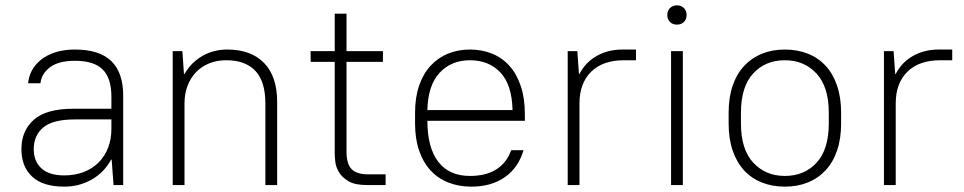

<svg xmlns="http://www.w3.org/2000/svg" viewBox="-20 -691 3601 717"><path d="M220 6Q140 6 100 -31.5Q60 -69 60 -134Q60 -203 106.5 -244Q153 -285 255 -285H396V-330Q396 -399 363.5 -431.5Q331 -464 260 -464Q199 -464 167 -440Q135 -416 131 -380H85Q87 -404 98.5 -426.5Q110 -449 132 -467Q154 -485 186 -495.5Q218 -506 260 -506Q351 -506 395.5 -463Q440 -420 440 -335V0H404L397 -95H395Q369 -47 322.5 -20.5Q276 6 220 6ZM220 -36Q260 -36 292.5 -48.5Q325 -61 348 -84Q371 -107 383.5 -139Q396 -171 396 -210V-245H260Q177 -245 141.5 -215Q106 -185 106 -134Q106 -89 134.5 -62.5Q163 -36 220 -36Z M625 -500H661L667 -415H669Q695 -459 736.5 -482.5Q778 -506 829 -506Q917 -506 966 -456Q1015 -406 1015 -310V0H971V-305Q971 -387 933.5 -426.5Q896 -466 825 -466Q790 -466 761.5 -454.5Q733 -443 712.5 -422Q692 -401 680.5 -371Q669 -341 669 -305V0H625Z M1350 0Q1305 0 1281 -14.5Q1257 -29 1245.5 -48.5Q1234 -68 1232 -88Q1230 -108 1230 -119V-460H1140V-500H1230V-640H1274V-500H1410V-460H1274V-124Q1274 -79 1293 -59.5Q1312 -40 1354 -40H1420V0H1350Z M1740 6Q1693 6 1654 -9.5Q1615 -25 1587.5 -55Q1560 -85 1545 -129Q1530 -173 1530 -230V-270Q1530 -327 1545 -371Q1560 -415 1587.5 -445Q1615 -475 1652.5 -490.5Q1690 -506 1735 -506Q1780 -506 1818 -490.5Q1856 -475 1883 -444.5Q1910 -414 1925 -369Q1940 -324 1940 -265V-240H1576Q1576 -140 1616.5 -87Q1657 -34 1735 -34Q1795 -34 1833.5 -58.5Q1872 -83 1889 -130H1935Q1916 -65 1865.5 -29.5Q1815 6 1740 6ZM1735 -466Q1665 -466 1621.5 -419Q1578 -372 1576 -280H1894Q1892 -374 1849 -420Q1806 -466 1735 -466Z M2100 -500H2136L2142 -415H2144Q2167 -459 2209 -482.5Q2251 -506 2304 -506H2355V-466H2310Q2231 -466 2187.5 -423Q2144 -380 2144 -305V0H2100Z M2486 -500H2530V0H2486ZM2508 -599Q2492 -599 2482 -609Q2472 -619 2472 -635Q2472 -651 2482 -661Q2492 -671 2508 -671Q2524 -671 2534 -661Q2544 -651 2544 -635Q2544 -619 2534 -609Q2524 -599 2508 -599Z M2911 6Q2864 6 2825 -9.5Q2786 -25 2758.5 -55Q2731 -85 2716 -129Q2701 -173 2701 -230V-270Q2701 -327 2716 -371Q2731 -415 2759 -445Q2787 -475 2825.5 -490.5Q2864 -506 2911 -506Q2958 -506 2997 -490.5Q3036 -475 3063.5 -445Q3091 -415 3106 -371Q3121 -327 3121 -270V-230Q3121 -173 3106 -129Q3091 -85 3063 -55Q3035 -25 2996.5 -9.5Q2958 6 2911 6ZM2911 -34Q2984 -34 3029.5 -83.5Q3075 -133 3075 -230V-270Q3075 -367 3029 -416.5Q2983 -466 2911 -466Q2838 -466 2792.5 -416.5Q2747 -367 2747 -270V-230Q2747 -133 2793 -83.5Q2839 -34 2911 -34Z M3281 -500H3317L3323 -415H3325Q3348 -459 3390 -482.5Q3432 -506 3485 -506H3536V-466H3491Q3412 -466 3368.5 -423Q3325 -380 3325 -305V0H3281Z"/></svg>

Font: PT Root UI Light
Style: Regular
Weight: 300
Designer: Vitaly Kuzmin
Foundry: ParaType Ltd.
Version: Version 2.000G